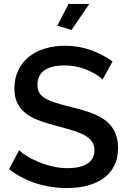

<svg xmlns="http://www.w3.org/2000/svg" viewBox="-20 -947 651 974"><path d="M328 -927 271 -817 343 -795 433 -927ZM311 -715Q256 -715 209 -701Q162 -687 128 -660Q92 -631 72.5 -590Q53 -549 53 -499Q53 -458 66 -428Q79 -398 106 -376Q131 -355 169 -339.5Q207 -324 264 -309Q321 -294 353 -284Q385 -274 407 -262Q433 -248 446 -229.5Q459 -211 459 -185Q459 -140 423.5 -117Q388 -94 321 -94Q251 -94 172 -127Q141 -140 116 -155.5Q91 -171 77 -185L26 -89Q86 -42 161.5 -17.5Q237 7 319 7Q433 7 503 -41Q539 -66 559 -105Q579 -144 579 -197Q579 -286 516 -335Q488 -357 445.5 -373Q403 -389 345 -403Q289 -417 261 -426Q233 -435 213 -446Q191 -458 180.5 -474.5Q170 -491 170 -517Q170 -564 204 -589.5Q238 -615 308 -615Q370 -615 427 -590Q479 -567 500 -543L551 -635Q502 -671 440.5 -693Q379 -715 311 -715Z"/></svg>

Font: RT Raleway SemiBold
Style: Regular
Weight: 400
Designer: Matt McInerney, Pablo Impallari, Rodrigo Fuenzalida — Edited by Milan Moffatt in April 2016
Foundry: Matt McInerney, Pablo Impallari, Rodrigo Fuenzalida — Edited by Milan Moffatt in April 2016
Version: Version 3.001